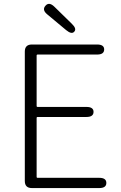

<svg xmlns="http://www.w3.org/2000/svg" viewBox="-20 -955 613 975"><path d="M142 0Q106 0 106 -36V-693Q106 -729 142 -729H473Q509 -729 509 -704Q509 -678 473 -678H171Q166 -678 166 -673V-417Q166 -412 171 -412H419Q455 -412 455 -387Q455 -361 419 -361H171Q166 -361 166 -356V-57Q166 -52 171 -52H484Q520 -52 520 -26Q520 0 484 0ZM357 -794Q344 -779 316 -802L220 -882Q192 -905 211 -926Q229 -947 256 -921L345 -834Q371 -809 357 -794Z"/></svg>

Font: Resource Han Rounded KR Light
Style: Regular
Weight: 300
Designer: Cyano Hao (round all glyphs); Ryoko NISHIZUKA 西塚涼子 (kana, bopomofo & ideographs); Paul D. Hunt (Latin, Greek & Cyrillic)
Foundry: Cyano Hao
Version: 0.990